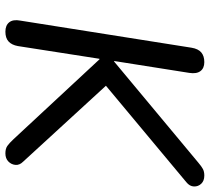

<svg xmlns="http://www.w3.org/2000/svg" viewBox="-52 -700 759 694"><g transform="rotate(90 327.0 -352.5)"><path d="M94 7Q71 7 60 -7Q49 -21 54 -47L152 -666Q156 -690 169 -701Q182 -712 204 -712Q226 -712 236.5 -698Q247 -684 243 -658L200 -386H202L567 -690Q581 -702 590.5 -707Q600 -712 614 -712Q633 -712 643.5 -701Q654 -690 653.5 -674.5Q653 -659 638 -647L265 -336V-383L564 -57Q577 -44 575.5 -29Q574 -14 563 -3.5Q552 7 534 7Q517 7 507 0Q497 -7 482 -23L194 -333H192L146 -38Q142 -16 129.5 -4.5Q117 7 94 7Z"/></g></svg>

Font: Nunito Medium
Style: Italic
Weight: 500
Designer: Vernon Adams
Foundry: Vernon Adams
Version: Version 3.601